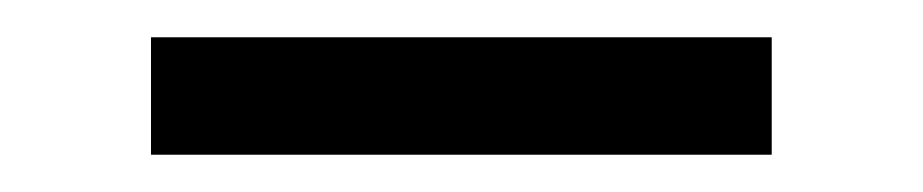

<svg xmlns="http://www.w3.org/2000/svg" viewBox="-20 -333 495 103"><path d="M61 -250V-313H394V-250Z"/></svg>

Font: Red Hat Text
Style: Regular
Weight: 400
Designer: Pentagram, MCKL
Foundry: MCKL
Version: Version 1.030